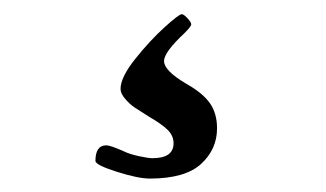

<svg xmlns="http://www.w3.org/2000/svg" viewBox="-20 -36 469 276"><path d="M117.2 195.3Q117.2 172.9 132.8 172.9Q138.7 172.9 158.2 181.6Q166 185.5 179.7 188.5Q193.4 191.4 199.2 191.4Q229.5 191.4 229.5 169.9Q229.5 159.2 221.2 150.9Q212.9 142.6 194.3 131.8Q180.7 123 173.8 118.7Q167 114.3 160.2 106.4Q153.3 98.6 153.3 91.8Q153.3 75.2 174.3 48.8Q195.3 22.5 216.3 3.4Q237.3 -15.6 241.2 -15.6Q244.1 -15.6 249.5 -9.8Q254.9 -3.9 254.9 -1Q254.9 2 245.1 11.7Q215.8 39.1 215.8 51.8Q215.8 65.4 247.1 84Q271.5 97.7 281.7 112.3Q292 127 292 148.4Q292 178.7 269 199.7Q246.1 220.7 195.3 220.7Q178.7 220.7 147.9 210.9Q117.2 201.2 117.2 195.3Z"/></svg>

Font: Monomakh Unicode TT
Style: Medium
Weight: 500
Designer: Alexey Kryukov, Aleksandr Andreev
Version: Version 1.1